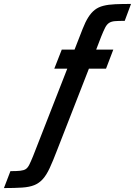

<svg xmlns="http://www.w3.org/2000/svg" viewBox="-175 -762 686 976"><path d="M-155 194 -122 108Q-90 108 -72 106Q-54 104 -44 97.5Q-34 91 -26 75Q-18 59 -7 32L167 -413H101L139 -510H204L245 -615Q259 -651 274 -674.5Q289 -698 307 -712Q325 -726 350.5 -732.5Q376 -739 410.5 -740.5Q445 -742 491 -742L459 -656Q427 -656 409 -654.5Q391 -653 379.5 -645.5Q368 -638 359.5 -621.5Q351 -605 339 -575L314 -510H401L364 -413H277L115 2Q94 57 77.5 92.5Q61 128 42.5 148.5Q24 169 -0.5 179Q-25 189 -62.5 191.5Q-100 194 -155 194Z"/></svg>

Font: Saira Condensed SemiBold
Style: Italic
Weight: 600
Width: 3
Italic angle: -12°
Designer: Hector Gatti with collaboration of the Omnibus-Type team
Foundry: Omnibus-Type
Version: Version 1.101